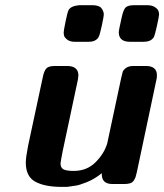

<svg xmlns="http://www.w3.org/2000/svg" viewBox="-20 -714 637 745"><path d="M80.1 -83Q80.1 -103 88.9 -147.9L147 -418.9Q151.9 -440.9 160.9 -449.5Q169.9 -458 193.8 -458H240.2Q284.2 -458 284.2 -420.9Q284.2 -417 282.2 -404.8L223.1 -127Q215.3 -86.9 214.8 -80.1Q214.8 -63 226.3 -56.9Q237.8 -50.8 266.1 -50.8Q316.9 -50.8 350.3 -84Q383.8 -117.2 396 -157.2L450.2 -411.1Q454.1 -428.2 456.1 -435.1Q458 -441.9 468.5 -450Q479 -458 498 -458H545.9Q588.9 -458 588.9 -421.9Q588.9 -409.7 585.9 -399.9L511.2 -46.9Q508.3 -33.7 506.1 -27.3Q503.9 -21 499 -13.4Q494.1 -5.9 485.1 -2.9Q476.1 0 461.9 0H416Q373 0 375 -42Q359.9 -29.8 345 -21Q330.1 -12.2 315.4 -6.6Q300.8 -1 290.3 2.4Q279.8 5.9 266.8 7.3Q253.9 8.8 248.5 10Q243.2 11.2 231.9 11.2H220.2Q154.3 11.2 117.2 -8.8Q80.1 -28.8 80.1 -83ZM246.1 -674.8Q254.9 -690.9 287.1 -693.8H338.9Q364.7 -693.8 373.8 -681.9Q382.8 -669.9 382.8 -657.2Q382.8 -651.4 375 -614.3Q367.2 -577.1 361.8 -568.8Q350.6 -551.8 324.2 -551.8H271Q252 -551.8 241.5 -559.8Q231 -567.9 229 -574.5Q227.1 -581.1 227.1 -588.1Q227.1 -595.2 234.6 -631.6Q242.2 -668 246.1 -674.8ZM440.9 -588.9Q440.9 -596.7 452.1 -646Q459 -678.2 468.5 -686Q478 -693.8 500 -693.8H551.8Q569.8 -693.8 580.8 -686.5Q591.8 -679.2 594.5 -672.1Q597.2 -665 597.2 -657.2Q597.2 -651.4 589.1 -614.3Q581.1 -577.1 576.2 -568.8Q564.9 -551.8 537.1 -551.8H484.9Q440.9 -551.8 440.9 -588.9Z"/></svg>

Font: CMU Sans Serif
Style: BoldOblique
Weight: 700
Italic angle: -12°
Version: Version 0.7.0